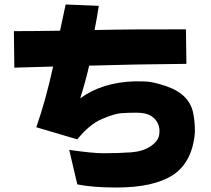

<svg xmlns="http://www.w3.org/2000/svg" viewBox="-20 -781 944 857"><path d="M217 -484Q121 -481 44 -479L42 -642Q132 -642 248 -644Q261 -702 273 -761L421 -755Q413 -702 402 -647Q587 -651 810 -650L812 -496Q573 -494 378 -488Q362 -418 338 -342Q436 -414 583 -418Q590 -418 625 -417.5Q660 -417 717 -398Q774 -379 803.5 -349Q833 -319 841.5 -280Q850 -241 850 -192Q840 -58 751 1Q664 56 500 56Q393 56 325 42L289 -112Q394 -97 440 -97Q511 -97 564.5 -101Q618 -105 652 -128Q686 -151 690.5 -179Q695 -207 685 -229Q675 -251 653 -264.5Q631 -278 588 -278Q555 -278 523 -276Q491 -274 434.5 -249.5Q378 -225 325 -159L142 -213Q185 -336 217 -484Z"/></svg>

Font: KN Bobohei
Style: Bold
Weight: 700
Designer: Kingnam Type Foundry
Version: Version 1.710;March 18, 2023